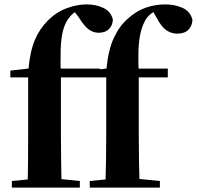

<svg xmlns="http://www.w3.org/2000/svg" viewBox="-20 -853 895 873"><path d="M34 0V-30L146 -41H236L343 -30V0ZM105 0Q107 -59 107.5 -118.5Q108 -178 108 -236V-501H27V-532L160 -547L108 -519L109 -533Q116 -617 137.5 -669Q159 -721 198 -760Q236 -798 283 -815.5Q330 -833 374 -833Q416 -833 450 -817Q484 -801 493 -765Q493 -739 476 -721.5Q459 -704 428 -704Q404 -704 383 -719.5Q362 -735 337 -776L315 -804V-820H364V-812Q347 -809 330.5 -802.5Q314 -796 299 -778Q279 -756 268.5 -721Q258 -686 256 -631Q254 -576 257 -493V-236Q257 -178 258 -118.5Q259 -59 260 0ZM183 -501V-541H434V-501ZM388 0V-30L501 -41H596L707 -30V0ZM459 0Q461 -59 462 -118.5Q463 -178 463 -236V-501H382V-532L514 -547L462 -519L463 -531Q472 -626 497.5 -680.5Q523 -735 560 -767Q599 -803 642.5 -818Q686 -833 731 -833Q774 -833 809.5 -817.5Q845 -802 855 -763Q854 -735 836.5 -717.5Q819 -700 786 -700Q759 -700 736.5 -715.5Q714 -731 694 -769L670 -811V-820H718V-812Q694 -809 675 -796.5Q656 -784 645 -768Q628 -741 619.5 -705Q611 -669 609.5 -622.5Q608 -576 611 -516V-236Q611 -178 612 -118.5Q613 -59 615 0ZM538 -501V-541H743V-501Z"/></svg>

Font: Noto Serif JP ExtraBold
Style: Regular
Weight: 800
Designer: Ryoko NISHIZUKA 西塚涼子 (kana & ideographs); Frank Grießhammer (Latin, Greek & Cyrillic); Wenlong ZHANG 张文龙 (bopomofo); San
Foundry: Adobe
Version: Version 2.003-H1;hotconv 1.1.1;makeotfexe 2.6.0